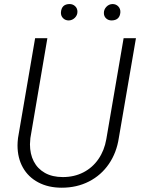

<svg xmlns="http://www.w3.org/2000/svg" viewBox="-20 -895 678 926"><path d="M315.4 -875.5Q331.5 -875.5 342.5 -865Q353.5 -854.5 353.5 -838.4Q353.5 -821.8 341.1 -809.3Q328.6 -796.9 311.5 -796.4Q294.9 -796.4 283.9 -807.6Q272.9 -818.8 273.9 -835.9Q276.9 -875 315.4 -875.5ZM522.5 -875.5Q539.6 -875.5 550.5 -864Q561.5 -852.5 560.5 -835.4Q557.6 -797.4 518.6 -796.4Q502.4 -796.4 491.7 -806.4Q481 -816.4 481 -832.5Q481 -849.6 493.2 -862.3Q505.4 -875 522.5 -875.5ZM576.2 -710.9H635.7L553.2 -230.5Q542.5 -158.7 505.1 -104.2Q467.8 -49.8 409.2 -19.8Q350.6 10.3 277.8 10.3Q212.9 10.3 164.6 -15.4Q116.2 -41 90.3 -87.2Q64.5 -133.3 64.5 -193.8Q64.5 -209 66.9 -229.5L149.4 -710.9H208.5L126.5 -229Q124.5 -208.5 124.5 -199.2Q124.5 -152.3 142.8 -116.7Q161.1 -81.1 196.8 -61Q232.4 -41 283.2 -41Q337.9 -41 382.1 -63.7Q426.3 -86.4 454.8 -127.9Q483.4 -169.4 492.7 -223.6Z"/></svg>

Font: Mardoto Light
Style: Italic
Weight: 300
Italic angle: -12°
Designer: Christian Robertson, Vahan Hovhannisyan
Foundry: Google
Version: Version 1.000